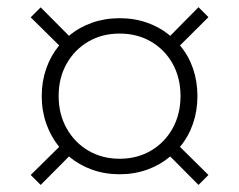

<svg xmlns="http://www.w3.org/2000/svg" viewBox="-20 -651 669 537"><path d="M563 -161.6 535.2 -133.8 456.1 -213.4Q427.7 -189.5 391.6 -176.5Q355.5 -163.6 314.5 -163.6Q273.4 -163.6 237.3 -176.5Q201.2 -189.5 172.9 -213.4L93.8 -133.8L65.9 -161.6L145.5 -240.2Q122.1 -269 109.4 -305.2Q96.7 -341.3 96.7 -382.3Q96.7 -423.3 109.4 -459.5Q122.1 -495.6 145.5 -523.9L65.9 -602.5L93.8 -630.4L172.9 -550.8Q201.2 -574.7 237.3 -587.4Q273.4 -600.1 314.5 -600.1Q356 -600.1 391.8 -587.4Q427.7 -574.7 456.1 -550.8L535.2 -630.9L563 -603L483.4 -523.9Q507.3 -495.6 519.8 -459.5Q532.2 -423.3 532.2 -382.3Q532.2 -341.3 519.8 -305.2Q507.3 -269 483.4 -240.2ZM314.5 -207Q363.8 -207 402.3 -229.7Q440.9 -252.4 462.9 -292.2Q484.9 -332 484.9 -382.3Q484.9 -433.1 462.9 -472.7Q440.9 -512.2 402.3 -534.7Q363.8 -557.1 314.5 -557.1Q265.6 -557.1 227.1 -534.7Q188.5 -512.2 166.3 -472.7Q144 -433.1 144 -382.3Q144 -332 166.3 -292.2Q188.5 -252.4 227.1 -229.7Q265.6 -207 314.5 -207Z"/></svg>

Font: Kumbh Sans Light
Style: Regular
Weight: 300
Version: Version 1.004